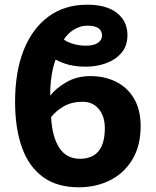

<svg xmlns="http://www.w3.org/2000/svg" viewBox="-20 -785 662 815"><path d="M216 -532Q193 -469 193 -379Q217 -410 261.5 -436Q306 -462 364 -462Q424 -462 472.5 -438Q521 -414 549 -366.5Q577 -319 577 -250Q577 -166 542 -108Q507 -50 447.5 -20Q388 10 314 10Q222 10 162 -34Q102 -78 73 -159.5Q44 -241 44 -353Q44 -480 80.5 -572Q117 -664 185.5 -714.5Q254 -765 350 -765Q433 -765 477 -729.5Q521 -694 521 -636Q521 -590 495.5 -560.5Q470 -531 430 -516.5Q390 -502 345 -502Q305 -502 274.5 -509.5Q244 -517 216 -532ZM351 -676Q321 -676 294 -659.5Q267 -643 251 -617Q268 -605 293 -598Q318 -591 344 -591Q378 -591 395.5 -603Q413 -615 413 -634Q413 -676 351 -676ZM319 -111Q425 -111 425 -241Q425 -291 399.5 -322Q374 -353 331 -353Q284 -353 250.5 -333.5Q217 -314 197 -288Q201 -205 231.5 -158Q262 -111 319 -111Z"/></svg>

Font: Noto Sans
Style: Bold
Weight: 700
Designer: Monotype Design Team
Foundry: Monotype Imaging Inc.
Version: Version 2.000;GOOG;noto-source:20170915:90ef993387c0; ttfaut